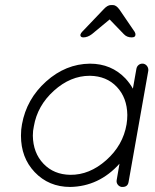

<svg xmlns="http://www.w3.org/2000/svg" viewBox="-20 -740 614 760"><path d="M258 0Q173 0 117 -59Q63 -116 63 -203Q63 -228 67 -248Q85 -348 162.5 -417.5Q240 -487 336 -488Q421 -488 477 -429Q495 -409 506 -389L520 -468Q522 -478 529.5 -483.5Q537 -489 547 -488Q557 -486 562.5 -478Q568 -470 567 -460L489 -20Q486 0 465 0H461Q451 -2 445.5 -10Q440 -18 442 -28L453 -92Q372 -2 258 0ZM114 -240Q110 -223 110 -203Q111 -135 152 -92Q193 -49 258 -48Q334 -47 400.5 -106Q467 -165 481 -248Q484 -267 484 -285Q483 -353 442.5 -396Q402 -439 336 -440H335Q259 -440 193.5 -381Q128 -322 114 -240ZM414 -663 344 -605Q327 -592 310 -592Q298 -592 298 -602Q300 -609 305 -614L389 -702Q405 -720 419 -720H427Q440 -720 453 -702L513 -614Q517 -607 516 -602Q516 -592 501 -592Q482 -592 470 -605Z"/></svg>

Font: Quicksand
Style: Italic
Weight: 400
Italic angle: -12°
Designer: Andrew Paglinawan
Foundry: Andrew Paglinawan
Version: 1.002